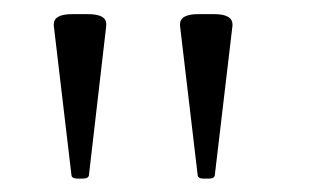

<svg xmlns="http://www.w3.org/2000/svg" viewBox="-20 -725 447 277"><path d="M108.4 -473.1Q108.4 -467.3 99.1 -467.3H91.8Q83 -467.3 83 -473.1L57.6 -688V-689.9Q57.6 -704.6 84 -704.6H106.9Q133.3 -704.6 133.3 -690.4V-688ZM290 -473.1Q290 -467.3 281.2 -467.3H273.9Q265.1 -467.3 265.1 -473.1L239.7 -688V-689.9Q239.7 -704.6 266.1 -704.6H289.1Q315.4 -704.6 315.4 -689.5V-688Z"/></svg>

Font: Caudex
Style: Regular
Weight: 400
Version: Version 1.01